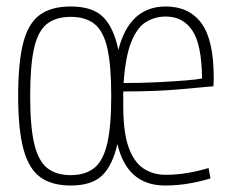

<svg xmlns="http://www.w3.org/2000/svg" viewBox="-20 -562 709 592"><path d="M36 -266Q36 -369 51.5 -429.5Q67 -490 102.5 -516Q138 -542 198 -542Q266 -542 298.5 -509Q331 -476 345 -408Q379 -542 491 -542Q563 -542 601 -490.5Q639 -439 639 -322Q639 -312 638.5 -306Q638 -300 638 -296Q606 -293 533 -286.5Q460 -280 360 -280Q360 -269 360 -257Q360 -245 360 -235Q360 -154 376.5 -108Q393 -62 422.5 -42.5Q452 -23 491 -23Q525 -23 559.5 -29Q594 -35 623 -44L629 -12Q601 -3 564 3.5Q527 10 489 10Q372 10 342 -118Q327 -52 295 -21Q263 10 198 10Q140 10 104.5 -15.5Q69 -41 52.5 -101.5Q36 -162 36 -266ZM361 -306Q415 -306 465.5 -308.5Q516 -311 552.5 -314Q589 -317 603 -320Q602 -425 573 -468Q544 -511 491 -511Q459 -511 431.5 -495Q404 -479 385.5 -434.5Q367 -390 361 -306ZM73 -266Q73 -172 85.5 -119Q98 -66 125.5 -44Q153 -22 198 -22Q243 -22 270.5 -44Q298 -66 310.5 -119Q323 -172 323 -266Q323 -360 311 -413Q299 -466 271.5 -488Q244 -510 198 -510Q152 -510 124.5 -488Q97 -466 85 -413Q73 -360 73 -266Z"/></svg>

Font: Georama SemiCondensed ExtraLight
Style: Regular
Weight: 200
Width: 4
Designer: Jean-Baptiste Levee
Foundry: Production Type
Version: Version 1.000